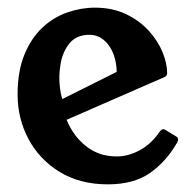

<svg xmlns="http://www.w3.org/2000/svg" viewBox="-20 -471 493 502"><path d="M443 -98Q415 -49 372.5 -19Q330 11 262 11Q189 11 136 -21.5Q83 -54 54.5 -107.5Q26 -161 26 -224Q26 -285 44 -328.5Q62 -372 91 -399Q120 -426 156 -438.5Q192 -451 228 -451Q274 -451 309.5 -434Q345 -417 369 -390.5Q393 -364 405 -334.5Q417 -305 417 -280Q417 -278 416.5 -276Q416 -274 414 -272Q412 -270 409 -269L102 -135L93 -187L341 -311L275 -225Q289 -268 283.5 -303Q278 -338 259 -359Q240 -380 214 -380Q180 -380 162 -358Q144 -336 138.5 -304.5Q133 -273 136.5 -243.5Q140 -214 148 -200L150 -170Q158 -143 176.5 -118Q195 -93 222 -77.5Q249 -62 286 -62Q315 -62 345 -78Q375 -94 397 -126Q404 -137 413 -131L441 -114Q449 -109 443 -98Z"/></svg>

Font: Young Serif Light
Style: Regular
Weight: 300
Designer: Bastien Sozeau
Foundry: NBR — Bastien Sozeau
Version: Version 5.001